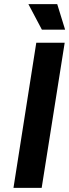

<svg xmlns="http://www.w3.org/2000/svg" viewBox="-20 -906 334 926"><path d="M294 -763 256 -886H117L182 -763ZM45 0H181L292 -700H155Z"/></svg>

Font: Arthouse Owned
Style: Bold Italic
Weight: 700
Italic angle: -10°
Designer: Jeremy Tribby
Foundry: Tribby Type
Version: Version 1.000;PS 001.000;hotconv 1.0.88;makeotf.lib2.5.64775